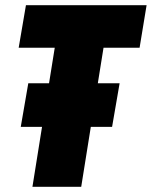

<svg xmlns="http://www.w3.org/2000/svg" viewBox="-20 -720 585 740"><path d="M518 -536H379L357 -399H441L412 -231H330L293 0H105L142 -231H60L89 -399H169L191 -536H52L80 -700H545Z"/></svg>

Font: Georama SemiCondensed Black
Style: Italic
Weight: 900
Width: 4
Italic angle: -9°
Designer: Jean-Baptiste Levee
Foundry: Production Type
Version: Version 1.000